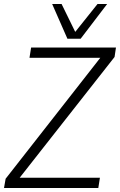

<svg xmlns="http://www.w3.org/2000/svg" viewBox="-41 -937 598 957"><path d="M-21 0 -13 -46 459 -649H106L114 -700H537L530 -653L57 -51H457L449 0ZM493 -917 361 -744H295L219 -917H266L334 -778L445 -917Z"/></svg>

Font: Georama ExtraCondensed Thin Light
Style: Italic
Weight: 300
Italic angle: -9°
Version: Version 1.001